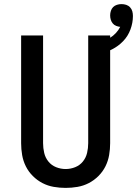

<svg xmlns="http://www.w3.org/2000/svg" viewBox="-20 -908 668 936"><path d="M300 8Q271 8 242 3Q213 -2 187 -15.5Q161 -29 140 -50Q119 -71 106 -97Q93 -123 88 -152Q83 -181 83 -210V-735H190V-210Q190 -186 195.5 -162.5Q201 -139 216 -120.5Q231 -102 253.5 -93Q276 -84 300 -84Q324 -84 346.5 -93Q369 -102 384 -120.5Q399 -139 404.5 -162.5Q410 -186 410 -210V-735H517V-210Q517 -181 512 -152Q507 -123 494 -97Q481 -71 460 -50Q439 -29 413 -15.5Q387 -2 358 3Q329 8 300 8ZM464 -643 447 -696Q465 -701 482.5 -707.5Q500 -714 516 -723.5Q532 -733 545 -747Q558 -761 566 -777Q556 -778 546 -782Q536 -786 529.5 -794Q523 -802 520 -812Q517 -822 517 -833Q517 -844 520.5 -855Q524 -866 531.5 -873.5Q539 -881 550 -884.5Q561 -888 572 -888Q584 -888 595 -884.5Q606 -881 614 -872.5Q622 -864 625 -853Q628 -842 628 -830Q628 -797 616 -764.5Q604 -732 580.5 -707.5Q557 -683 526.5 -667.5Q496 -652 464 -643Z"/></svg>

Font: Iosevka Semibold Extended
Style: Regular
Weight: 600
Width: 7
Monospace: yes
Designer: Belleve Invis
Foundry: Belleve Invis
Version: Version 32.5.0; ttfautohint (v1.8.4)